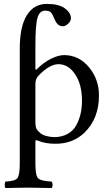

<svg xmlns="http://www.w3.org/2000/svg" viewBox="-20 -718 559 972"><path d="M174.8 -335Q158.7 -318.8 159.2 -291V-105Q159.2 -86.4 161.1 -76.9Q163.1 -67.4 167.5 -61.3Q171.9 -55.2 183.1 -44.9Q195.3 -34.2 216.1 -29.1Q236.8 -23.9 253.9 -23.9Q293.9 -23.9 323 -40.5Q352.1 -57.1 366.9 -85.4Q381.8 -113.8 388.4 -143.8Q395 -173.8 395 -208Q395 -290 360.6 -341.6Q326.2 -393.1 275.9 -393.1Q231 -393.1 174.8 -335ZM159.2 -485.8V-371.1Q159.2 -359.9 167 -368.2Q200.2 -401.4 237.5 -420.2Q274.9 -439 304.2 -439Q379.4 -439 430.2 -377.9Q481 -316.9 481 -234.9Q481 -117.7 407.2 -45.9Q348.1 10.3 259.8 9.8Q210.9 9.8 172.9 -5.4Q165 -9.3 162.1 -8.3Q159.2 -7.3 159.2 2V109.9Q159.2 169.9 172.6 184.1Q186 198.2 241.2 201.2Q246.1 206.1 246.1 218Q246.1 230 241.2 233.9Q155.3 231.9 120.1 231.9Q92.3 231.9 7.8 233.9Q3.9 230 3.9 218Q3.9 206.1 7.8 201.2Q54.7 199.2 67.4 184.6Q80.1 169.9 80.1 109.9V-471.2Q80.1 -584 116 -641.1Q151.9 -698.2 216.8 -698.2Q276.9 -698.2 307.1 -676.8Q339.4 -652.8 338.9 -626Q338.9 -610.8 325 -597.9Q311 -585 297.9 -585Q272 -585 257.8 -617.2Q246.6 -646 237.8 -655Q229 -664.1 208 -664.1Q181.2 -664.1 170.2 -629.4Q159.2 -594.7 159.2 -485.8Z"/></svg>

Font: Linux Libertine Capitals
Style: Small Caps
Weight: 400
Designer: Philipp H. Poll
Foundry: Philipp H. Poll
Version: Version 5.1.3